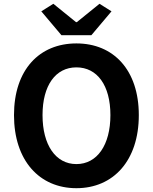

<svg xmlns="http://www.w3.org/2000/svg" viewBox="-20 -984 810 1018"><path d="M385.1 13.8C581.3 13.8 716 -132.9 716 -373.6C716 -613.5 581.3 -753.8 385.1 -753.8C188.9 -753.8 54.2 -614.3 54.2 -373.6C54.2 -132.9 188.9 13.8 385.1 13.8ZM385.1 -114C275 -114 205.5 -215.5 205.5 -373.6C205.5 -531.7 275 -626.8 385.1 -626.8C495.2 -626.8 565.4 -531.7 565.4 -373.6C565.4 -215.5 495.2 -114 385.1 -114ZM305.7 -797.4H464.5L571.2 -923.9L507.6 -964L387.3 -866.5H383.1L262.8 -964L199 -923.9Z"/></svg>

Font: Source Han Sans JP VF
Style: Regular
Weight: 250
Designer: Ryoko NISHIZUKA 西塚涼子 (kana, bopomofo & ideographs); Paul D. Hunt (Latin, Greek & Cyrillic); Sandoll Communications 산돌커뮤니
Foundry: Adobe
Version: Version 2.004;hotconv 1.0.118;makeotfexe 2.5.65603